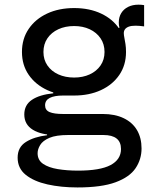

<svg xmlns="http://www.w3.org/2000/svg" viewBox="-20 -580 668 822"><path d="M311.5 222.5Q241.5 222.5 183.2 209.5Q125 196.5 90.2 168.5Q55.5 140.5 55.5 95Q55.5 50 91 27.8Q126.5 5.5 181.5 -1V-11.5L272 -2Q220 -2 191.5 10.2Q163 22.5 152 40.8Q141 59 141 76Q141 105.5 164.5 121.5Q188 137.5 227.5 144Q267 150.5 314 150.5Q408.5 150.5 453.2 126.8Q498 103 498 58Q498 -2 422.5 -2H219.5Q157 -2 120.5 -24.5Q84 -47 84 -90Q84 -130.5 116.5 -152.5Q149 -174.5 208 -180.5V-198.5L297.5 -171H250Q213 -171 193 -160.8Q173 -150.5 173 -129Q173 -108.5 192.2 -100.2Q211.5 -92 250 -92H420Q472 -92 509.5 -74Q547 -56 566.5 -23Q586 10 586 55.5Q586 102 560.5 140Q535 178 475 200.2Q415 222.5 311.5 222.5ZM297.5 -171Q233 -171 182.5 -194.2Q132 -217.5 103 -259.5Q74 -301.5 74 -357.5Q74 -414 102.8 -456.2Q131.5 -498.5 181.8 -522Q232 -545.5 297.5 -545.5Q363 -545.5 413.2 -521.8Q463.5 -498 491 -456Q505.5 -435 512.5 -410.5Q519.5 -386 519.5 -357.5Q519.5 -301.5 491 -259.5Q462.5 -217.5 412.2 -194.2Q362 -171 297.5 -171ZM297.5 -248Q334.5 -248 364 -261.5Q393.5 -275 410.5 -299.8Q427.5 -324.5 427.5 -357.5Q427.5 -391 410.5 -416Q393.5 -441 364 -454.8Q334.5 -468.5 297.5 -468.5Q259.5 -468.5 229.8 -454.8Q200 -441 183 -416Q166 -391 166 -357.5Q166 -324.5 183 -299.8Q200 -275 229.8 -261.5Q259.5 -248 297.5 -248ZM519.5 -357.5 489.5 -416.5 466.5 -451 491.5 -461.5Q490 -467 489.2 -472.2Q488.5 -477.5 488.5 -483.5Q488.5 -506.5 499 -523.8Q509.5 -541 528.5 -550.5Q547.5 -560 573 -560Q580 -560 586 -559.5Q592 -559 597 -558V-467Q586 -468.5 577.5 -469.2Q569 -470 560.5 -470Q542 -470 531 -465.8Q520 -461.5 515 -454.5Q510 -447.5 510 -438Q510 -430 512.5 -418.2Q515 -406.5 517.2 -391.2Q519.5 -376 519.5 -357.5Z"/></svg>

Font: Hepta Slab ExtraLight Medium
Style: Regular
Weight: 500
Version: Version 1.100